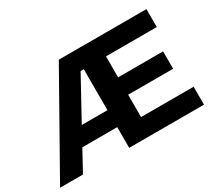

<svg xmlns="http://www.w3.org/2000/svg" viewBox="-138 -953 1348 1205"><g transform="rotate(-30 535.5 -350.0)"><path d="M1034 -130V0H492V-150H239L157 0H-9L386 -700H1021V-570H653V-418H979V-292H653V-130ZM492 -273V-570H469L306 -273Z"/></g></svg>

Font: Montserrat GRBold
Style: Regular
Weight: 700
Designer: Julieta Ulanovsky
Foundry: Julieta Ulanovsky
Version: Version 1.00 May 29, 2023, initial release